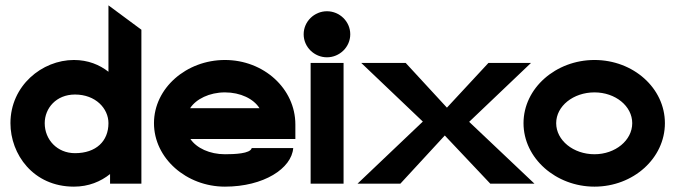

<svg xmlns="http://www.w3.org/2000/svg" viewBox="-20 -686 2526 717"><path d="M19 -226C19 -110 104 11 256 11C311 11 356 -8 391 -36V0H508V-575L385 -666V-418C352 -444 309 -462 256 -462C137 -462 19 -366 19 -226ZM147 -226C147 -282 190 -333 260 -333C337 -333 385 -281 385 -226C385 -159 339 -114 260 -114C194 -114 147 -164 147 -226Z M555 -226C555 -95 676 11 820 11C965 11 1069 -57 1075 -133H920C915 -112 855 -110 820 -110C763 -110 714 -133 691 -167H1083V-221C1083 -355 965 -462 820 -462C676 -462 555 -357 555 -226ZM690 -282C712 -316 762 -341 820 -341C878 -341 927 -317 949 -282Z M1114 -558C1114 -510 1154 -472 1201 -472C1248 -472 1288 -510 1288 -558C1288 -606 1248 -644 1201 -644C1154 -644 1114 -606 1114 -558ZM1140 0H1263V-451H1140Z M1315 0H1475L1641 -180L1811 0H1976L1732 -231L1963 -451H1804L1649 -284L1495 -451H1329L1559 -232Z M1935 -226C1935 -95 2056 11 2200 11C2345 11 2463 -95 2463 -226C2463 -357 2345 -462 2200 -462C2056 -462 1935 -357 1935 -226ZM2057 -226C2057 -290 2121 -341 2200 -341C2278 -341 2341 -290 2341 -226C2341 -162 2278 -110 2200 -110C2121 -110 2057 -162 2057 -226Z"/></svg>

Font: Charger Sport
Style: Ult
Weight: 1000
Designer: Jasper
Foundry: Cannot Into Space Fonts
Version: Version 1.1